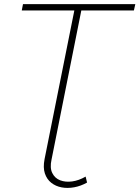

<svg xmlns="http://www.w3.org/2000/svg" viewBox="-20 -720 679 935"><path d="M404 169Q374 186 341.5 192Q309 198 280 192.5Q251 187 229.5 170Q208 153 198.5 124.5Q189 96 197 55L342 -669H86L92 -700H639L632 -669H376L231 57Q222 97 234.5 122.5Q247 148 273 158Q299 168 331.5 163.5Q364 159 397 140Z"/></svg>

Font: Montserrat Thin ExtraLight
Style: Italic
Weight: 250
Italic angle: -11.3°
Version: Version 9.000